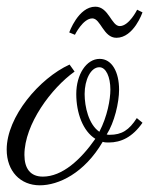

<svg xmlns="http://www.w3.org/2000/svg" viewBox="-44 -535 446 574"><path d="M275 -133C298 -169 312 -228 312 -267C312 -319 291 -359 254 -359C214 -359 184 -312 184 -254C184 -197 204 -143 241 -120C197 -57 142 -7 84 -7C47 -7 29 -31 29 -72C29 -164 110 -272 179 -321L164 -342C74 -301 -24 -186 -24 -88C-24 -23 17 19 75 19C131 19 208 -17 263 -111C269 -109 275 -109 281 -109C318 -109 352 -125 382 -168L365 -182C342 -146 320 -132 284 -132C281 -132 278 -132 275 -133ZM209 -254C209 -296 227 -334 253 -334C273 -334 286 -305 286 -267C286 -238 277 -187 253 -141C221 -163 209 -216 209 -254ZM232 -480C257 -480 265 -422 304 -422C356 -422 382 -498 382 -498L366 -506C366 -506 342 -457 314 -457C289 -457 281 -515 241 -515C190 -515 163 -438 163 -438L180 -431C180 -431 204 -480 232 -480Z"/></svg>

Font: Parisienne
Style: Regular
Weight: 400
Designer: Astigmatic (AOETI)
Foundry: Astigmatic (AOETI)
Version: Version 1.000